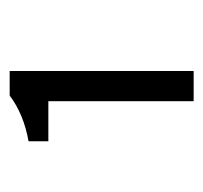

<svg xmlns="http://www.w3.org/2000/svg" viewBox="-32 -838 430 407"><g transform="rotate(-90 183.5 -635.0)"><path d="M87 -748V-790Q144 -800 184 -830H236V-440H172V-748Z"/></g></svg>

Font: RibengUni
Style: Regular
Weight: 400
Designer: (1) Dr. Andrew Glass (Senior Program Manager at Microsoft Corporation)
(2) Bivuti Chakma (Chakma Font Designer & Keyboar
Foundry: Bivuti Chakma
Version: Version 2.2022; Updated on: 03 June 2022; Friday